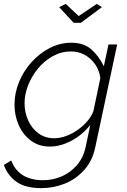

<svg xmlns="http://www.w3.org/2000/svg" viewBox="-49 -750 655 993"><path d="M165 223Q82 223 36 190Q-10 157 -29 103L9 80Q29 132 70.5 157Q112 182 174 182Q224 182 269.5 162.5Q315 143 348.5 104.5Q382 66 394 10L418 -104Q378 -53 321 -22.5Q264 8 209 8Q152 8 111 -22.5Q70 -53 48 -102.5Q26 -152 26 -209Q26 -269 49.5 -326Q73 -383 114 -428.5Q155 -474 208 -501.5Q261 -529 320 -529Q385 -529 424.5 -493.5Q464 -458 488 -407L512 -520H557L444 10Q430 80 387.5 128Q345 176 286.5 199.5Q228 223 165 223ZM231 -35Q262 -35 294 -47Q326 -59 354.5 -79.5Q383 -100 404 -125Q425 -150 434 -175L470 -346Q465 -386 443 -417.5Q421 -449 388.5 -466.5Q356 -484 318 -484Q268 -484 224 -459.5Q180 -435 147.5 -395.5Q115 -356 96.5 -309Q78 -262 78 -217Q78 -168 97 -126.5Q116 -85 150.5 -60Q185 -35 231 -35ZM257 -713 291 -730 358 -667 452 -730 478 -713 369 -632H332Z"/></svg>

Font: Raleway Thin Light
Style: Italic
Weight: 300
Italic angle: -12°
Version: Version 4.026